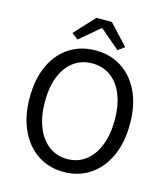

<svg xmlns="http://www.w3.org/2000/svg" viewBox="-135 -1041 1012 1159"><g transform="rotate(15 371.0 -462.0)"><path d="M371 13Q279 13 208.5 -33.5Q138 -80 98 -166Q58 -252 58 -369Q58 -487 98 -571.5Q138 -656 208.5 -701Q279 -746 371 -746Q463 -746 533.5 -700.5Q604 -655 644 -571Q684 -487 684 -369Q684 -252 644 -166Q604 -80 533.5 -33.5Q463 13 371 13ZM371 -68Q437 -68 486 -105Q535 -142 562 -210Q589 -278 589 -369Q589 -461 562 -527.5Q535 -594 486 -629.5Q437 -665 371 -665Q306 -665 256.5 -629.5Q207 -594 180 -527.5Q153 -461 153 -369Q153 -278 180 -210Q207 -142 256.5 -105Q306 -68 371 -68ZM246 -781 206 -811 323 -937H419L536 -811L496 -781L374 -885H369Z"/></g></svg>

Font: Noto Sans KR
Style: Regular
Weight: 400
Designer: Ryoko NISHIZUKA  (kana, bopomofo & ideographs); Paul D. Hunt (Latin, Greek & Cyrillic); Sandoll Communications , Soo-you
Foundry: Adobe
Version: Version 2.004-H2;hotconv 1.0.118;makeotfexe 2.5.65603